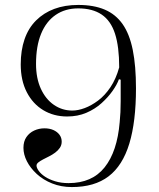

<svg xmlns="http://www.w3.org/2000/svg" viewBox="-20 -743 643 778"><path d="M271 15Q228 15 191.5 0.5Q155 -14 129 -38Q103 -62 89 -89.5Q75 -117 75 -144Q75 -170 87 -187.5Q99 -205 118.5 -214Q138 -223 160 -223Q181 -223 196.5 -216Q212 -209 221 -197Q230 -185 230 -169Q230 -155 222.5 -144Q215 -133 203.5 -124.5Q192 -116 179 -109.5Q166 -103 154.5 -97Q143 -91 135.5 -85Q128 -79 128 -72Q128 -63 137 -50.5Q146 -38 162.5 -27Q179 -16 203.5 -8.5Q228 -1 258 -1Q353 -1 404 -65Q455 -129 465 -248Q467 -267 468 -288.5Q469 -310 469 -333Q469 -356 469 -378Q469 -400 469 -420L462 -422Q454 -400 436 -374.5Q418 -349 391.5 -325Q365 -301 330 -286Q295 -271 252 -271Q198 -271 155.5 -296.5Q113 -322 88.5 -369.5Q64 -417 64 -482Q64 -539 79.5 -584Q95 -629 126 -660Q157 -691 200 -707Q243 -723 297 -723Q360 -723 404.5 -704Q449 -685 477 -645Q505 -605 518 -540.5Q531 -476 531 -385Q531 -250 504 -161Q477 -72 420 -28.5Q363 15 271 15ZM273 -295Q296 -295 323 -305Q350 -315 377.5 -335.5Q405 -356 427.5 -389.5Q450 -423 463 -470Q463 -554 446 -606.5Q429 -659 392 -684Q355 -709 297 -709Q244 -709 205.5 -682.5Q167 -656 146.5 -606Q126 -556 126 -484Q126 -426 145.5 -383.5Q165 -341 198.5 -318Q232 -295 273 -295Z"/></svg>

Font: Kalnia Thin Light
Style: Regular
Weight: 300
Version: Version 1.105